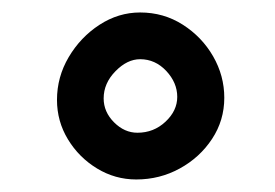

<svg xmlns="http://www.w3.org/2000/svg" viewBox="-20 -841 445 311"><path d="M343.3 -682.6Q343.3 -646 323.5 -616Q303.7 -585.9 271.2 -568.1Q238.8 -550.3 200.7 -550.3Q166.5 -550.3 137.2 -568.1Q107.9 -585.9 90.1 -615.2Q72.3 -644.5 72.3 -679.2Q72.3 -716.3 91.3 -748.5Q110.4 -780.8 141.1 -800.8Q171.9 -820.8 207 -820.8Q245.1 -820.8 276.1 -801Q307.1 -781.2 325.2 -749.8Q343.3 -718.3 343.3 -682.6ZM267.1 -684.1Q267.1 -707 249.3 -726.1Q231.4 -745.1 207 -745.1Q186 -745.1 167 -725.6Q147.9 -706.1 147.9 -681.6Q147.9 -659.7 164.8 -642.8Q181.6 -626 202.6 -626Q229 -626 248 -643.8Q267.1 -661.6 267.1 -684.1Z"/></svg>

Font: Mikhak-DS1-FD Bold
Style: Bold
Weight: 700
Designer: Amin Abedi
Version: Version 3.2